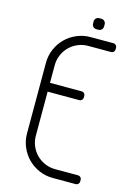

<svg xmlns="http://www.w3.org/2000/svg" viewBox="-134 -982 744 1053"><g transform="rotate(15 237.5 -456.0)"><path d="M275 -50C254.3 -50 234.8 -53.9 216.5 -61.8C198.2 -69.6 182.2 -80.2 168.8 -93.8C155.2 -107.2 144.6 -123.2 136.8 -141.5C128.9 -159.8 125 -179.3 125 -200V-450H305C310.7 -450 315.4 -451.9 319.2 -455.8C323.1 -459.6 325 -464.3 325 -470V-480C325 -485.7 323.1 -490.4 319.2 -494.2C315.4 -498.1 310.7 -500 305 -500H125V-600C125 -620.7 128.9 -640.2 136.8 -658.5C144.6 -676.8 155.2 -692.8 168.8 -706.2C182.2 -719.8 198.2 -730.4 216.5 -738.2C234.8 -746.1 254.3 -750 275 -750H405C410.7 -750 415.4 -751.9 419.2 -755.8C423.1 -759.6 425 -764.3 425 -770V-780C425 -785.7 423.1 -790.4 419.2 -794.2C415.4 -798.1 410.7 -800 405 -800H275C247.3 -800 221.3 -794.8 197 -784.2C172.7 -773.8 151.5 -759.5 133.5 -741.5C115.5 -723.5 101.2 -702.3 90.8 -678C80.2 -653.7 75 -627.7 75 -600V-200C75 -172.3 80.2 -146.3 90.8 -122C101.2 -97.7 115.5 -76.5 133.5 -58.5C151.5 -40.5 172.7 -26.2 197 -15.8C221.3 -5.2 247.3 0 275 0H405C410.7 0 415.4 -1.9 419.2 -5.8C423.1 -9.6 425 -14.3 425 -20V-30C425 -35.7 423.1 -40.4 419.2 -44.2C415.4 -48.1 410.7 -50 405 -50ZM269 -887.5V-875C269 -868 271.4 -862.1 276.2 -857.2C281.1 -852.4 287 -850 294 -850H306.5C313.5 -850 319.4 -852.4 324.2 -857.2C329.1 -862.1 331.5 -868 331.5 -875V-887.5C331.5 -894.5 329.1 -900.4 324.2 -905.2C319.4 -910.1 313.5 -912.5 306.5 -912.5H294C287 -912.5 281.1 -910.1 276.2 -905.2C271.4 -900.4 269 -894.5 269 -887.5Z"/></g></svg>

Font: lerotica
Style: Regular
Weight: 400
Designer: defharo
Foundry: deFharo
Version: Version 1.001 2011